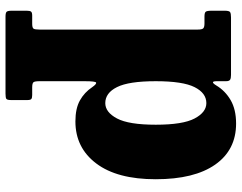

<svg xmlns="http://www.w3.org/2000/svg" viewBox="-106 -472 835 662"><g transform="rotate(90 311.0 -140.5)"><path d="M16.5 -453V-499Q16.5 -513.5 21.2 -516.8Q26 -520 39.5 -520H238Q249 -520 254.2 -517Q259.5 -514 259.5 -502.5V-471Q259.5 -445.5 274 -469Q292.5 -500 324.8 -518.8Q357 -537.5 405.5 -537.5Q496.5 -537.5 547 -465.5Q597.5 -393.5 597.5 -260.5Q597.5 -127.5 543.2 -55.5Q489 16.5 398 16.5Q353.5 16.5 325.8 1Q298 -14.5 280 -41.5Q269.5 -56.5 264.5 -55Q259.5 -53.5 259.5 -16V140.5Q259.5 156.5 263 161Q266.5 165.5 281 165.5H307Q317 165.5 320.8 168.5Q324.5 171.5 324.5 182.5V238Q324.5 251.5 320.5 254.5Q316.5 257.5 302.5 257.5H37Q23.5 257.5 20 253.5Q16.5 249.5 16.5 236.5V184Q16.5 173.5 19.5 169.5Q22.5 165.5 33.5 165.5H61Q75 165.5 78.2 161Q81.5 156.5 81.5 140V-404.5Q81.5 -420.5 77 -424.5Q72.5 -428.5 60.5 -428.5H36.5Q23.5 -428.5 20 -432.8Q16.5 -437 16.5 -453ZM259.5 -260.5Q259.5 -167.5 279.8 -127Q300 -86.5 335 -86.5Q366.5 -86.5 388 -127Q409.5 -167.5 409.5 -260.5Q409.5 -354 388 -394.5Q366.5 -435 335 -435Q300.5 -435 280 -394.5Q259.5 -354 259.5 -260.5Z"/></g></svg>

Font: Besley* Narrow Heavy
Style: Regular
Weight: 800
Width: 4
Designer: Owen Earl
Foundry: indestructible type*
Version: Version 3.000; ttfautohint (v1.8.3)